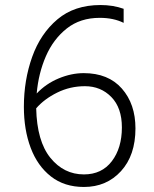

<svg xmlns="http://www.w3.org/2000/svg" viewBox="-20 -739 613 764"><path d="M314 -45Q385 -45 425 -97.5Q465 -150 465 -232Q465 -310 423 -353Q381 -396 318 -396Q259 -396 207.5 -370.5Q156 -345 124 -308Q127 -177 180.5 -111Q234 -45 314 -45ZM314 5Q236 5 182.5 -37Q129 -79 102 -151Q75 -223 75 -314Q75 -420 108 -512.5Q141 -605 208.5 -662Q276 -719 380 -719Q430 -719 472 -704V-648Q432 -668 377 -668Q299 -668 245.5 -625.5Q192 -583 162.5 -515Q133 -447 126 -367Q163 -406 213.5 -427Q264 -448 313 -448Q411 -448 465 -386.5Q519 -325 519 -228Q519 -121 461.5 -58Q404 5 314 5Z"/></svg>

Font: LXGW 975 Gothic SC 200W
Style: Regular
Weight: 200
Version: Version 2.01;February 25, 2021